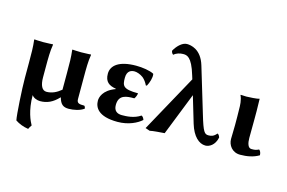

<svg xmlns="http://www.w3.org/2000/svg" viewBox="-112 -960 2179 1458"><g transform="rotate(15 977.5 -230.5)"><path d="M204 -248C204 -323 204 -376 213 -429L212 -432C212 -432 170 -429 135 -429C101 -429 67 -432 67 -432L65 -429C72 -373 72 -325 72 -249V-130C72 -47 84 157 93 198C121 217 156 231 196 237C201 227 207 215 215 205C199 176 163 104 163 -20C176 0 206 10 228 10C283 10 327 -10 372 -58H374C388 -7 410 10 453 10C492 10 542 0 572 -23C571 -32 568 -39 562 -44C522 -44 503 -47 503 -80V-249C503 -324 503 -376 512 -429L511 -432C511 -432 469 -429 434 -429C400 -429 366 -432 366 -432L364 -429C371 -373 371 -326 371 -250V-118C335 -88 298 -71 257 -71C222 -71 204 -108 204 -171Z M864 -394C881 -394 909 -386 933 -368C950 -354 964 -334 974 -313L982 -314C997 -341 1011 -383 1006 -411L1004 -414C973 -430 915 -439 865 -439C731 -439 672 -390 672 -325C672 -261 706 -239 760 -230V-227C664 -192 652 -131 652 -108C652 -56 683 10 837 10C923 10 990 -24 1024 -55C1019 -69 1014 -78 1002 -84C952 -50 892 -48 856 -48C820 -48 792 -64 792 -111C792 -193 855 -196 915 -196C926 -210 932 -231 932 -240C813 -240 805 -265 805 -328C805 -386 841 -394 864 -394Z M1614 -75C1611 -84 1605 -99 1594 -101C1573 -75 1553 -70 1532 -70C1500 -70 1488 -82 1449 -214L1342 -569C1307 -687 1225 -698 1195 -698C1156 -698 1117 -655 1098 -619C1100 -606 1108 -594 1115 -592C1133 -609 1161 -617 1186 -617C1214 -617 1253 -616 1294 -478L1303 -449L1056 0L1091 12C1114 6 1179 2 1206 0L1338 -334L1400 -126C1428 -33 1478 11 1528 11C1557 11 1601 -11 1614 -75Z M1706 -261C1707 -222 1706 -173 1705 -135C1704 -115 1704 -99 1704 -88C1704 -41 1737 10 1801 10C1853 10 1905 1 1948 -25C1948 -41 1942 -59 1931 -66C1909 -55 1899 -54 1873 -54C1846 -54 1836 -90 1836 -131C1836 -161 1837 -212 1837 -272V-343C1837 -375 1835 -439 1835 -439C1820 -433 1752 -429 1733 -429C1721 -429 1695 -430 1689 -431L1687 -429C1704 -394 1705 -350 1705 -322Z"/></g></svg>

Font: Libertinus Sans
Style: Bold
Weight: 700
Designer: Philipp H. Poll, Khaled Hosny
Foundry: Caleb Maclennan
Version: Version 7.050;RELEASE